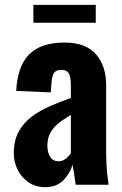

<svg xmlns="http://www.w3.org/2000/svg" viewBox="-20 -764 505 794"><path d="M167 10Q126 10 96.5 -11Q67 -32 52 -64Q37 -96 37 -130Q37 -184 58 -221Q79 -258 113 -283Q147 -308 189 -326Q231 -344 273 -359V-413Q273 -432 270 -446Q267 -460 258.5 -467.5Q250 -475 234 -475Q218 -475 209.5 -468.5Q201 -462 197.5 -449.5Q194 -437 193 -422L190 -382L47 -388Q52 -490 100.5 -539Q149 -588 247 -588Q335 -588 377 -539.5Q419 -491 419 -412V-143Q419 -109 420.5 -82.5Q422 -56 424.5 -35.5Q427 -15 429 0H293Q290 -22 286 -48Q282 -74 280 -83Q270 -47 242 -18.5Q214 10 167 10ZM222 -97Q233 -97 243 -102Q253 -107 260.5 -115Q268 -123 273 -130V-289Q252 -276 234 -263.5Q216 -251 203 -236Q190 -221 183 -203Q176 -185 176 -162Q176 -132 188 -114.5Q200 -97 222 -97ZM118 -670V-744H376V-670Z"/></svg>

Font: Oswald SemiBold
Style: Regular
Weight: 600
Designer: Vernon Adams
Foundry: Vernon Adams
Version: Version 4.100; ttfautohint (v1.8.1.43-b0c9)